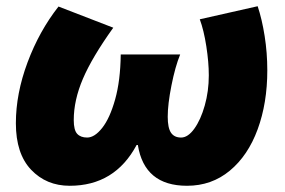

<svg xmlns="http://www.w3.org/2000/svg" viewBox="-20 -584 916 617"><path d="M31 -188Q31 -283 68.5 -383.5Q106 -484 168 -563L344 -495Q276 -400 246.5 -331Q217 -262 217 -198Q217 -166 228 -154Q239 -142 260 -142Q284 -142 308.5 -173Q333 -204 350 -264.5Q367 -325 368 -409H559Q543 -370 531 -309.5Q519 -249 519 -209Q519 -173 529.5 -157.5Q540 -142 562 -142Q584 -142 604.5 -170.5Q625 -199 638 -245Q651 -291 651 -342Q651 -384 643 -435.5Q635 -487 622 -522L808 -564Q822 -522 830.5 -468Q839 -414 839 -358Q839 -253 808 -168.5Q777 -84 718.5 -35.5Q660 13 581 13Q444 13 423 -118H419Q349 13 204 13Q129 13 80 -38.5Q31 -90 31 -188Z"/></svg>

Font: Nebula Sans Black
Style: Regular
Weight: 900
Italic angle: -9°
Designer: Paul D. Hunt for Adobe (as Source Sans)
Foundry: Nebula Entertainment & Broadcasting LLC
Version: Version 1.010